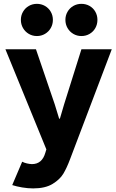

<svg xmlns="http://www.w3.org/2000/svg" viewBox="-20 -787 618 1019"><path d="M44.9 195.3 97.7 71.3Q108.9 77.1 122.8 80.3Q136.7 83.5 149.4 84Q203.6 84 220.7 23.4L226.1 5.9L8.8 -525.4H170.9L270.5 -233.4L293.9 -157.2H297.9L320.3 -233.4L412.1 -525.4H573.2L351.6 58.6Q334.5 104 316.4 134.5Q298.3 165 259.3 189Q220.2 212.9 156.2 212.9Q127.9 212.9 97.7 207.8Q67.4 202.6 44.9 195.3ZM327.1 -681.6Q327.1 -705.1 338.4 -724.6Q349.6 -744.1 369.1 -755.4Q388.7 -766.6 412.1 -766.6Q436 -766.6 455.6 -755.4Q475.1 -744.1 486.1 -724.6Q497.1 -705.1 497.1 -681.6Q497.1 -657.7 486.1 -638.2Q475.1 -618.7 455.6 -607.2Q436 -595.7 412.1 -595.7Q388.7 -595.7 369.1 -607.2Q349.6 -618.7 338.4 -638.2Q327.1 -657.7 327.1 -681.6ZM90.8 -681.6Q90.8 -705.1 102.1 -724.6Q113.3 -744.1 132.8 -755.4Q152.3 -766.6 175.8 -766.6Q199.2 -766.6 218.8 -755.4Q238.3 -744.1 249.5 -724.6Q260.7 -705.1 260.7 -681.6Q260.7 -657.7 249.5 -638.2Q238.3 -618.7 218.8 -607.2Q199.2 -595.7 175.8 -595.7Q152.3 -595.7 132.8 -607.2Q113.3 -618.7 102.1 -638.2Q90.8 -657.7 90.8 -681.6Z"/></svg>

Font: Reddit Sans Vanilla ExtraBold
Style: Regular
Weight: 800
Designer: Stephen Hutchings
Foundry: Reddit
Version: Version 1.013